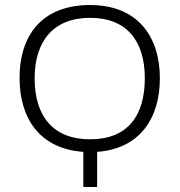

<svg xmlns="http://www.w3.org/2000/svg" viewBox="-20 -745 716 765"><path d="M312 0H367V-140C537 -152 617 -274 617 -433C617 -600 528 -725 339 -725C154 -725 58 -612 58 -434C58 -275 137 -152 312 -140ZM339 -190C190 -190 118 -284 118 -433C118 -580 192 -674 339 -674C484 -674 557 -583 557 -433C557 -283 488 -190 339 -190Z"/></svg>

Font: Noto Sans SemiCondensed Light
Style: Regular
Weight: 300
Width: 4
Designer: Monotype Design Team
Foundry: Monotype Imaging Inc.
Version: Version 2.013